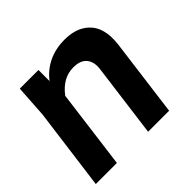

<svg xmlns="http://www.w3.org/2000/svg" viewBox="-138 -691 839 839"><g transform="rotate(-45 281.5 -271.5)"><path d="M461.9 0H332L377 -341.8Q382.3 -382.8 362.8 -406.5Q343.3 -430.2 299.8 -430.2Q234.4 -430.2 187 -367.2L139.2 0H8.8L59.1 -379.9L68.8 -529.8H184.1V-460.9Q212.4 -499 256.8 -521Q301.3 -543 357.9 -543Q416 -543 453.1 -518.8Q490.2 -494.6 503.2 -453.9Q516.1 -413.1 508.8 -358.9Z"/></g></svg>

Font: Cooper Hewitt
Style: Semibold Italic
Weight: 710
Designer: Village Type and Design LLC
Foundry: Cooper Hewitt Smithsonian Design Museum
Version: 1.000